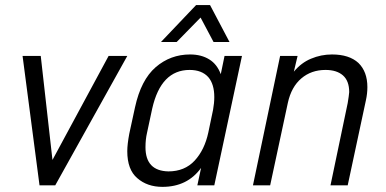

<svg xmlns="http://www.w3.org/2000/svg" viewBox="-20 -726 1511 752"><path d="M68.4 -506.8H139.6L185.5 -99.6L405.3 -506.8H478.5L196.3 0H134.8Z M478.5 -133.8Q478.5 -160.2 486.3 -202.1L508.8 -305.7Q532.2 -413.1 589.8 -462.9Q647.5 -512.7 724.6 -512.7Q768.6 -512.7 799.8 -493.2Q830.1 -474.6 844.7 -435.5L859.4 -506.8H927.7L819.3 0H752.9L767.6 -68.4Q713.9 5.9 616.2 5.9Q556.6 5.9 517.6 -28.3Q478.5 -61.5 478.5 -133.8ZM795.9 -207 814.5 -295.9Q819.3 -322.3 819.3 -345.7Q819.3 -396.5 795.9 -423.8Q770.5 -452.1 722.7 -452.1Q610.4 -452.1 576.2 -300.8L555.7 -205.1Q549.8 -179.7 549.8 -149.4Q549.8 -56.6 639.6 -54.7Q703.1 -54.7 742.2 -96.7Q781.2 -138.7 795.9 -207ZM748 -706.1H802.7L878.9 -561.5H816.4L765.6 -657.2L671.9 -561.5H610.4Z M1077.1 -506.8H1145.5L1130.9 -445.3Q1160.2 -480.5 1198.2 -496.1Q1237.3 -512.7 1280.3 -512.7Q1347.7 -512.7 1383.8 -479.5Q1418.9 -445.3 1418.9 -384.8Q1418.9 -359.4 1413.1 -333L1341.8 0H1274.4L1341.8 -322.3Q1346.7 -351.6 1347.7 -365.2Q1347.7 -409.2 1323.2 -430.7Q1298.8 -452.1 1254.9 -452.1Q1199.2 -452.1 1160.2 -418.9Q1121.1 -385.7 1107.4 -323.2L1038.1 0H970.7Z"/></svg>

Font: Dinish
Style: Italic
Weight: 400
Italic angle: -12°
Designer: Bert Driehuis
Foundry: Playbeing
Version: Version 3.002; git-62d0f29-release